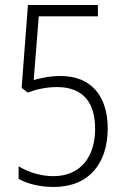

<svg xmlns="http://www.w3.org/2000/svg" viewBox="-20 -734 498 763"><path d="M221 -432C176 -432 140 -423 114 -416L134 -669H369V-714H91L66 -385L90 -366C121 -378 162 -388 206 -388C313 -388 358 -324 358 -222C358 -113 302 -34 192 -34C138 -34 89 -52 54 -73V-23C88 -4 137 9 193 9C335 9 408 -86 408 -224C408 -349 345 -432 221 -432Z"/></svg>

Font: Noto Sans Armenian Condensed ExtraLight
Style: Regular
Weight: 200
Width: 3
Designer: Monotype Design Team
Foundry: Monotype Imaging Inc.
Version: Version 2.008